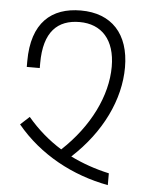

<svg xmlns="http://www.w3.org/2000/svg" viewBox="-52 -767 622 810"><g transform="rotate(5 259.0 -362.0)"><path d="M435 0V-50C376 -63 322 -82 271 -107C396 -222 464 -365 464 -501C464 -643 388 -724 258 -724C134 -724 51 -655 51 -491V-467H106V-488C106 -621 164 -675 257 -675C350 -675 408 -613 408 -499C408 -376 342 -241 226 -133C173 -166 125 -207 82 -258L44 -223C143 -103 284 -28 435 0Z"/></g></svg>

Font: Noto Sans Armenian Condensed Light
Style: Regular
Weight: 300
Width: 3
Designer: Monotype Design Team
Foundry: Monotype Imaging Inc.
Version: Version 2.008